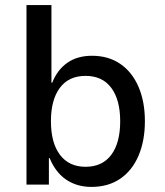

<svg xmlns="http://www.w3.org/2000/svg" viewBox="-20 -725 647 754"><path d="M339 9Q282 9 240 -19.5Q198 -48 175 -104H172V0H84V-705H182V-400H185Q205 -451 244.5 -478.5Q284 -506 341 -506Q406 -506 452.5 -474Q499 -442 524 -384Q549 -326 549 -249Q549 -172 524 -113.5Q499 -55 452 -23Q405 9 339 9ZM316 -70Q382 -70 417 -117Q452 -164 452 -249Q452 -333 417 -380Q382 -427 316 -427Q250 -427 215 -380Q180 -333 180 -249Q180 -164 215.5 -117Q251 -70 316 -70Z"/></svg>

Font: Nunito Sans 7pt SemiCondensed Medium
Style: Regular
Weight: 500
Width: 4
Designer: Vernon Adams
Foundry: Vernon Adams
Version: Version 3.101;gftools[0.9.27]